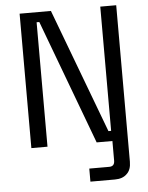

<svg xmlns="http://www.w3.org/2000/svg" viewBox="-60 -748 767 996"><g transform="rotate(-5 324.0 -250.0)"><path d="M164 0H80V-700H243L486 -53H500V-700H583V0H420L178 -648H164ZM498 200H370V132H474Q502 132 502 102V0H583V115Q583 157 560 178Q538 200 498 200Z"/></g></svg>

Font: Rilu
Style: Regular
Weight: 500
Designer: Alí Sinisterra
Foundry: Alí Sinisterra
Version: 0.1